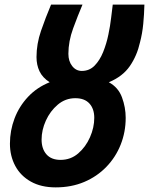

<svg xmlns="http://www.w3.org/2000/svg" viewBox="-20 -796 645 831"><path d="M221 15Q158 15 113.5 -10Q69 -35 46 -78Q23 -121 23 -174Q23 -231 43 -283.5Q63 -336 101.5 -377Q140 -418 195 -440Q164 -460 151 -487.5Q138 -515 138 -549Q138 -606 157.5 -662.5Q177 -719 201 -776H337Q317 -729 296.5 -673Q276 -617 276 -563Q276 -531 292.5 -510Q309 -489 334 -489Q367 -489 389.5 -512Q412 -535 426.5 -571Q441 -607 449 -646Q457 -684 461 -719Q465 -754 468 -776H605Q604 -734 600 -692.5Q596 -651 586 -613Q573 -555 542 -510Q511 -465 451 -440Q492 -418 508 -374.5Q524 -331 524 -286Q524 -225 502.5 -170.5Q481 -116 440.5 -74Q400 -32 344.5 -8.5Q289 15 221 15ZM242 -104Q286 -104 318.5 -132Q351 -160 369.5 -202Q388 -244 388 -286Q388 -325 367 -348Q346 -371 306 -371Q263 -371 230 -343Q197 -315 178.5 -274Q160 -233 160 -192Q160 -152 181 -128Q202 -104 242 -104Z"/></svg>

Font: Ubuntu Sans Mono
Style: Bold Italic
Weight: 700
Italic angle: -13.5°
Monospace: yes
Designer: Dalton Maag Ltd
Foundry: Dalton Maag Ltd
Version: Version 1.006